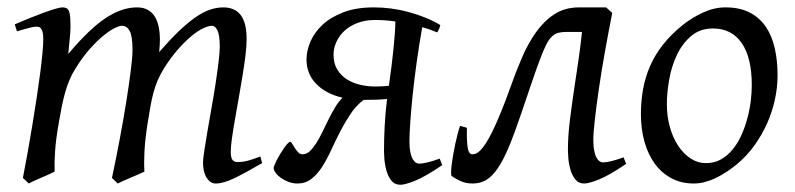

<svg xmlns="http://www.w3.org/2000/svg" viewBox="-20 -477 2152 520"><path d="M689.9 -35.2Q644.5 -8.8 614.7 5.6Q585 20 564 20Q549.8 20 539.8 4.6Q529.8 -10.7 529.8 -37.1Q529.8 -45.9 533.2 -67.9Q536.6 -89.8 541.5 -119.4Q546.4 -148.9 552.5 -182.6Q558.6 -216.3 563.5 -248.3Q568.4 -280.3 571.8 -307.6Q575.2 -335 575.2 -351.1Q575.2 -381.3 569.1 -394.3Q563 -407.2 554.2 -407.2Q544.9 -407.2 530.8 -400.6Q516.6 -394 499.5 -380.1Q482.4 -366.2 463.1 -344.5Q443.8 -322.8 424.8 -293Q414.1 -275.9 407 -259.3Q399.9 -242.7 395.3 -224.9Q390.6 -207 387.2 -187.3Q383.8 -167.5 379.9 -144Q373 -99.6 371.3 -67.9Q369.6 -36.1 371.1 -12.2Q364.3 -8.8 354.5 -4.6Q344.7 -0.5 334.5 3.9Q324.2 8.3 314.7 12.5Q305.2 16.6 298.8 20L283.2 4.9Q293.9 -44.9 304 -98.6Q314 -152.3 321.8 -200.4Q329.6 -248.5 334.2 -286.1Q338.9 -323.7 338.9 -341.8Q338.9 -378.9 331.3 -393.1Q323.7 -407.2 310.1 -407.2Q303.7 -407.2 290.5 -400.9Q277.3 -394.5 260.3 -380.6Q243.2 -366.7 223.9 -345.2Q204.6 -323.7 186 -293.9Q175.8 -278.3 168.7 -261.7Q161.6 -245.1 156.5 -226.8Q151.4 -208.5 147.2 -188Q143.1 -167.5 139.2 -144Q131.3 -99.6 129.2 -67.6Q127 -35.6 127.9 -12.2Q121.6 -8.8 112.1 -4.6Q102.5 -0.5 92.5 3.9Q82.5 8.3 73.2 12.5Q64 16.6 58.1 20L42 4.9Q48.8 -29.3 55.4 -66.7Q62 -104 68.1 -141.1Q74.2 -178.2 79.6 -213.6Q85 -249 88.9 -279.3Q92.8 -309.6 95 -333.3Q97.2 -356.9 97.2 -371.1Q97.2 -382.3 95.7 -388.9Q94.2 -395.5 91.6 -399.2Q88.9 -402.8 85.4 -403.8Q82 -404.8 78.1 -404.8Q73.2 -404.8 64.7 -402.8Q56.2 -400.9 47.4 -398.4Q37.1 -395.5 25.9 -392.1L20 -411.1Q40.5 -419.9 61 -428.2Q81.5 -436.5 99.1 -442.9Q116.7 -449.2 129.9 -453.1Q143.1 -457 148.9 -457Q156.2 -457 160.6 -454.6Q165 -452.1 167.2 -446Q169.4 -439.9 170.2 -429Q170.9 -418 170.9 -400.9Q170.9 -395.5 170.2 -387.5Q169.4 -379.4 168.7 -369.9Q168 -360.4 166.7 -350.1Q165.5 -339.8 165 -331.1Q193.8 -365.2 219 -389.4Q244.1 -413.6 266.8 -428.5Q289.6 -443.4 310.3 -450.2Q331.1 -457 351.1 -457Q369.1 -457 381.3 -449.7Q393.6 -442.4 400.4 -430.2Q407.2 -418 410.2 -402.6Q413.1 -387.2 413.1 -371.1Q413.1 -361.8 412.6 -354.2Q412.1 -346.7 411.1 -335.9Q439.5 -368.7 463.4 -391.6Q487.3 -414.6 508.1 -429.2Q528.8 -443.8 547.6 -450.4Q566.4 -457 585 -457Q599.1 -457 610.8 -452.4Q622.6 -447.8 630.9 -437.5Q639.2 -427.2 643.6 -410.9Q647.9 -394.5 647.9 -371.1Q647.9 -352.5 644.8 -326.4Q641.6 -300.3 636.7 -271Q631.8 -241.7 626.5 -210.9Q621.1 -180.2 616.2 -152.6Q611.3 -125 608.2 -102.3Q605 -79.6 605 -65.9Q605 -49.3 609.9 -43.7Q614.7 -38.1 623 -38.1Q637.2 -38.1 651.1 -41.7Q665 -45.4 685.1 -53.2Z M1033.2 -244.6Q1036.6 -268.1 1039.8 -293.2Q1043 -318.4 1045.4 -341.8Q1047.9 -365.2 1049.3 -385.5Q1050.8 -405.8 1050.8 -418.9Q1037.1 -420.9 1023.4 -421.9Q1009.8 -422.9 996.1 -422.9Q968.8 -422.9 947.5 -414.6Q926.3 -406.2 912.1 -392.8Q897.9 -379.4 890.6 -362.5Q883.3 -345.7 883.3 -329.1Q883.3 -305.2 893.3 -288.8Q903.3 -272.5 919.4 -262.2Q935.5 -252 955.6 -247.3Q975.6 -242.7 996.1 -242.7Q1005.9 -242.7 1015.4 -243.2Q1024.9 -243.7 1033.2 -244.6ZM1164.1 -389.2Q1144 -397.9 1123.5 -403.3Q1114.7 -353.5 1108.2 -306.2Q1101.6 -258.8 1097.4 -217.8Q1093.3 -176.8 1091.1 -144.8Q1088.9 -112.8 1088.9 -94.2Q1088.9 -76.7 1091.3 -64.9Q1093.8 -53.2 1097.7 -46.4Q1101.6 -39.6 1106.2 -36.6Q1110.8 -33.7 1114.7 -33.7Q1123 -33.7 1136.7 -36.9Q1150.4 -40 1170.9 -47.4L1177.7 -29.8Q1131.8 1.5 1104.2 12.5Q1076.7 23.4 1064.5 23.4Q1048.8 23.4 1040 12.2Q1031.2 1 1026.9 -13.9Q1022.5 -28.8 1021.2 -43.9Q1020 -59.1 1020 -66.4Q1020 -98.1 1021.7 -133.5Q1023.4 -168.9 1028.3 -209Q1015.1 -207.5 999.3 -207Q983.4 -206.5 964.8 -206.5Q944.3 -190.9 929.2 -168.2Q914.1 -145.5 901.1 -120.4Q888.2 -95.2 876.7 -70.1Q865.2 -44.9 852.3 -24.9Q839.4 -4.9 823.2 7.6Q807.1 20 785.6 20Q772.9 20 761.5 15.6Q750 11.2 741 4.9Q731.9 -1.5 726.6 -8.8Q721.2 -16.1 721.2 -22Q721.2 -24.4 723.6 -30.5Q726.1 -36.6 730.2 -44.7Q734.4 -52.7 739.5 -61Q744.6 -69.3 749.5 -76.4Q754.4 -83.5 758.8 -88.1Q763.2 -92.8 766.1 -92.8Q768.6 -92.8 771.5 -87.4Q774.4 -82 778.6 -75.9Q782.7 -69.8 787.6 -64.5Q792.5 -59.1 799.3 -59.1Q810.1 -59.1 819.1 -67.6Q828.1 -76.2 836.7 -89.6Q845.2 -103 853.3 -119.9Q861.3 -136.7 869.9 -153.8Q878.4 -170.9 887.7 -186.5Q897 -202.1 907.7 -212.4Q862.8 -222.7 836.4 -249.8Q810.1 -276.9 810.1 -316.4Q810.1 -338.9 820.6 -363.8Q831.1 -388.7 853 -409.4Q875 -430.2 909.7 -443.6Q944.3 -457 992.7 -457Q1015.6 -457 1039.6 -453.9Q1063.5 -450.7 1086.9 -444.3Q1110.4 -438 1132.1 -429.2Q1153.8 -420.4 1172.4 -409.2Q1171.4 -403.3 1168.9 -398.2Q1166.5 -393.1 1164.1 -389.2Z M1518.1 -69.8Q1518.1 -107.9 1523.2 -149.2Q1528.3 -190.4 1535.6 -240.2Q1538.6 -258.8 1541.5 -279.1Q1544.4 -299.3 1547.4 -319.1Q1550.3 -338.9 1552.5 -357.2Q1554.7 -375.5 1556.2 -390.6H1515.6Q1502 -390.6 1492.4 -388.2Q1482.9 -385.7 1474.9 -378.2Q1466.8 -370.6 1459.5 -356.2Q1452.1 -341.8 1442.9 -317.4Q1433.6 -293 1421.4 -257.1Q1409.2 -221.2 1392.1 -170.9Q1373.5 -115.7 1358.2 -79.1Q1342.8 -42.5 1327.6 -20.5Q1312.5 1.5 1296.4 10.7Q1280.3 20 1260.3 20Q1240.7 20 1226.3 12.9Q1211.9 5.9 1203.6 0Q1201.7 -1.5 1201.7 -9.5Q1201.7 -17.6 1203.1 -29.5Q1204.6 -41.5 1207 -56.2Q1209.5 -70.8 1212.6 -85.4Q1215.8 -100.1 1219.2 -113.5Q1222.7 -127 1226.1 -136.2L1244.6 -130.9Q1243.7 -95.7 1246.6 -77.4Q1249.5 -59.1 1259.3 -59.1Q1263.7 -59.1 1268.8 -61Q1273.9 -63 1280.5 -69.3Q1287.1 -75.7 1295.2 -87.9Q1303.2 -100.1 1313.5 -120.8Q1323.7 -141.6 1336.2 -171.9Q1348.6 -202.1 1363.8 -244.6Q1377.4 -283.2 1393.8 -321.3Q1410.2 -359.4 1431.6 -389.6Q1453.1 -419.9 1481.4 -438.5Q1509.8 -457 1548.3 -457H1622.1V-456.5L1638.2 -441.9Q1627.9 -390.1 1618.4 -337.2Q1608.9 -284.2 1602.1 -237.3Q1595.2 -190.4 1591.1 -153.6Q1586.9 -116.7 1586.9 -97.7Q1586.9 -80.1 1589.4 -68.4Q1591.8 -56.6 1595.7 -49.8Q1599.6 -43 1604.2 -40Q1608.9 -37.1 1612.8 -37.1Q1621.1 -37.1 1634.8 -40.3Q1648.4 -43.5 1668.9 -50.8L1675.8 -33.2Q1629.9 -2 1602.3 9Q1574.7 20 1562.5 20Q1546.9 20 1538.1 8.8Q1529.3 -2.4 1524.9 -17.3Q1520.5 -32.2 1519.3 -47.4Q1518.1 -62.5 1518.1 -69.8Z M2016.1 -246.1Q2016.1 -320.8 1988.8 -360.4Q1961.4 -399.9 1911.1 -399.9Q1876 -399.9 1852.1 -379.6Q1828.1 -359.4 1813.5 -328.6Q1798.8 -297.9 1792.5 -262Q1786.1 -226.1 1786.1 -194.8Q1786.1 -162.1 1794.2 -133.1Q1802.2 -104 1816.7 -82.3Q1831.1 -60.5 1850.3 -47.9Q1869.6 -35.2 1892.1 -35.2Q1914.6 -35.2 1932.4 -45.2Q1950.2 -55.2 1964.1 -72Q1978 -88.9 1987.8 -110.6Q1997.6 -132.3 2003.9 -155.8Q2010.3 -179.2 2013.2 -202.6Q2016.1 -226.1 2016.1 -246.1ZM2085.9 -272.9Q2085.9 -240.2 2078.6 -206.8Q2071.3 -173.3 2057.1 -141.8Q2043 -110.4 2022.2 -81.8Q2001.5 -53.2 1974.1 -30.8Q1961.4 -20.5 1947.3 -11.2Q1933.1 -2 1918.5 5.1Q1903.8 12.2 1888.7 16.1Q1873.5 20 1858.9 20Q1824.7 20 1798.1 5.6Q1771.5 -8.8 1753.2 -33.9Q1734.9 -59.1 1725.3 -93.5Q1715.8 -127.9 1715.8 -168Q1715.8 -203.1 1721.7 -235.6Q1727.5 -268.1 1740.7 -298.3Q1753.9 -328.6 1775.9 -356.4Q1797.9 -384.3 1830.1 -410.2Q1855 -429.7 1884.8 -443.4Q1914.6 -457 1944.8 -457Q1982.9 -457 2009.8 -443.4Q2036.6 -429.7 2053.5 -405.3Q2070.3 -380.9 2078.1 -347.2Q2085.9 -313.5 2085.9 -272.9Z"/></svg>

Font: Gentium Plus
Style: Italic
Weight: 400
Italic angle: -8°
Designer: J. Victor Gaultney, Annie Olsen, Iska Routamaa
Foundry: SIL International
Version: Version 1.510